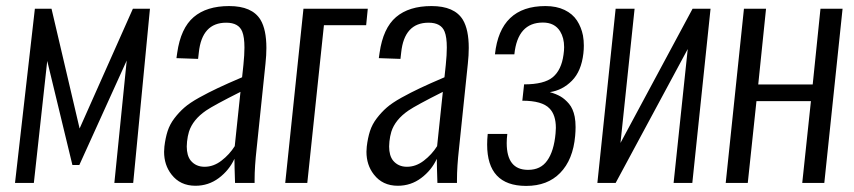

<svg xmlns="http://www.w3.org/2000/svg" viewBox="-20 -607 2832 637"><path d="M29.8 0 95.7 -578.1H150.9L244.1 -180.7L420.9 -578.1H477.5L421.9 0H359.4L400.4 -406.2L243.2 -59.6H220.2L136.7 -404.8L92.3 0Z M628.4 9.3Q577.6 9.3 548.8 -28.3Q524.4 -59.6 524.4 -103.5Q524.4 -111.8 525.4 -120.6Q528.8 -149.4 536.1 -172.1Q543.5 -194.8 558.8 -214.8Q574.2 -234.9 591.8 -250.2Q609.4 -265.6 640.6 -283Q671.9 -300.3 702.9 -314.9Q733.9 -329.6 783.2 -350.6L787.6 -392.1Q791 -424.8 791 -449.2Q791 -483.9 783.7 -502Q772 -531.7 730.5 -531.7Q649.9 -531.7 639.6 -432.6L637.2 -411.6L565.4 -414.1Q565.9 -418 567.9 -431.6Q579.6 -513.7 622.6 -550.3Q665.5 -586.9 740.2 -586.9Q816.4 -586.9 844.2 -541.5Q863.8 -508.8 863.8 -447.8Q863.8 -423.8 860.8 -396L831.5 -114.7Q824.7 -54.2 824.7 -10.7Q824.7 -5.4 824.7 0H759.8Q757.8 -59.1 757.8 -80.1Q740.2 -42 706.1 -16.4Q671.9 9.3 628.4 9.3ZM658.7 -53.7Q688.5 -53.7 714.8 -74Q741.2 -94.2 758.8 -122.1L777.8 -302.2Q689.5 -257.8 663.6 -240.2Q619.6 -210 606.9 -169.9Q602.5 -155.3 600.6 -137.7Q599.6 -128.9 599.6 -121.1Q599.6 -90.8 612.8 -74.2Q629.9 -53.7 658.7 -53.7Z M926.3 0 986.8 -578.1H1200.2L1194.8 -523.4H1054.7L999.5 0Z M1299.8 9.3Q1249 9.3 1220.2 -28.3Q1195.8 -59.6 1195.8 -103.5Q1195.8 -111.8 1196.8 -120.6Q1200.2 -149.4 1207.5 -172.1Q1214.8 -194.8 1230.2 -214.8Q1245.6 -234.9 1263.2 -250.2Q1280.8 -265.6 1312 -283Q1343.3 -300.3 1374.3 -314.9Q1405.3 -329.6 1454.6 -350.6L1459 -392.1Q1462.4 -424.8 1462.4 -449.2Q1462.4 -483.9 1455.1 -502Q1443.4 -531.7 1401.9 -531.7Q1321.3 -531.7 1311 -432.6L1308.6 -411.6L1236.8 -414.1Q1237.3 -418 1239.3 -431.6Q1251 -513.7 1293.9 -550.3Q1336.9 -586.9 1411.6 -586.9Q1487.8 -586.9 1515.6 -541.5Q1535.2 -508.8 1535.2 -447.8Q1535.2 -423.8 1532.2 -396L1502.9 -114.7Q1496.1 -54.2 1496.1 -10.7Q1496.1 -5.4 1496.1 0H1431.2Q1429.2 -59.1 1429.2 -80.1Q1411.6 -42 1377.4 -16.4Q1343.3 9.3 1299.8 9.3ZM1330.1 -53.7Q1359.9 -53.7 1386.2 -74Q1412.6 -94.2 1430.2 -122.1L1449.2 -302.2Q1360.8 -257.8 1335 -240.2Q1291 -210 1278.3 -169.9Q1273.9 -155.3 1272 -137.7Q1271 -128.9 1271 -121.1Q1271 -90.8 1284.2 -74.2Q1301.3 -53.7 1330.1 -53.7Z M1724.6 9.8Q1596.2 9.3 1596.2 -127.4Q1596.2 -144 1598.1 -162.6H1663.1Q1661.1 -146.5 1661.1 -132.3Q1661.1 -43.9 1731 -43.5Q1731.4 -43.5 1732.4 -43.5Q1773.9 -43.5 1795.4 -74.2Q1817.9 -105.5 1823.2 -164.6Q1824.2 -173.8 1824.2 -182.6Q1824.2 -225.6 1803.2 -247.1Q1778.8 -272.9 1712.9 -272.9L1718.8 -327.1Q1785.6 -327.1 1814.2 -351.1Q1842.8 -375 1849.6 -425.8Q1851.6 -439 1851.6 -450.7Q1851.6 -481.4 1838.4 -502.9Q1820.3 -532.2 1781.2 -532.2Q1697.3 -532.2 1686.5 -426.8H1622.1Q1639.2 -586.9 1789.6 -586.9Q1826.2 -586.9 1853 -574Q1879.9 -561 1894.3 -538.8Q1908.7 -516.6 1914.1 -489.3Q1917 -473.1 1917 -455.6Q1917 -442.9 1915.5 -429.7Q1908.7 -370.6 1877.4 -339.1Q1846.2 -307.6 1804.2 -301.3Q1825.2 -295.4 1839.8 -286.9Q1854.5 -278.3 1867.9 -262.5Q1881.3 -246.6 1886.7 -219.7Q1889.6 -204.6 1889.6 -185.5Q1889.6 -171.9 1888.2 -156.2Q1881.3 -77.1 1838.4 -33.2Q1796.4 9.8 1726.1 9.8Q1725.6 9.8 1724.6 9.8Z M1961.9 0 2022.5 -578.1H2085.4L2038.6 -132.8L2277.8 -578.1H2337.4L2276.9 0H2214.8L2261.7 -444.3L2022.5 0Z M2387.7 0 2448.2 -578.1H2521.5L2495.6 -326.7H2676.3L2702.1 -578.1H2775.4L2714.8 0H2641.6L2670.4 -271.5H2489.7L2460.9 0Z"/></svg>

Font: Oswald
Style: Light
Weight: 300
Designer: Vernon Adams
Foundry: Vernon Adams
Version: 3.0; ttfautohint (v0.95.6-bc232) -l 8 -r 50 -G 200 -x 0 -w "